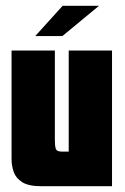

<svg xmlns="http://www.w3.org/2000/svg" viewBox="-20 -645 433 665"><path d="M123 0Q79 0 57 -14Q35 -28 27.5 -49.5Q20 -71 20 -93V-470H170V-159Q170 -141 173 -130.5Q176 -120 193 -120H218V-470H368V0ZM102 -520 197 -625H323L196 -520Z"/></svg>

Font: Smooch Sans Thin Black
Style: Regular
Weight: 900
Version: Version 1.010